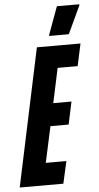

<svg xmlns="http://www.w3.org/2000/svg" viewBox="-72 -919 494 956"><g transform="rotate(-5 174.5 -441.5)"><path d="M-13 0 133 -688H351L327 -577H227L190 -404H281L257 -291H166L127 -111H230L205 0ZM199 -739V-744L250 -883H362V-878L297 -739Z"/></g></svg>

Font: Saira UltraCondensed ExtraBold
Style: Italic
Weight: 800
Width: 1
Italic angle: -12°
Designer: Hector Gatti with collaboration of the Omnibus-Type team
Foundry: Omnibus-Type
Version: Version 1.101